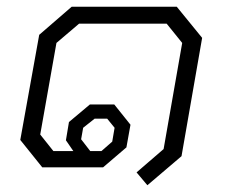

<svg xmlns="http://www.w3.org/2000/svg" viewBox="-20 -495 665 568"><path d="M384 15 464 -54 519 -368 473 -425H214L147 -368L99 -97L138 -48H197L175 -80L184 -134L246 -186H318L366 -126L354 -59L285 0H105L40 -81L96 -392L192 -475H503L578 -383L517 -33L416 53ZM280 -48 312 -76 319 -117 297 -144H260L226 -117L220 -83L247 -48Z"/></svg>

Font: Chakra Petch Light
Style: Italic
Weight: 300
Italic angle: -10°
Designer: Katatrad Aksorn Co.,Ltd.
Foundry: Cadson Demak Co.,Ltd.
Version: Version 1.000; ttfautohint (v1.6)